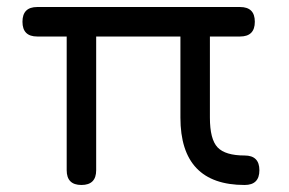

<svg xmlns="http://www.w3.org/2000/svg" viewBox="-20 -527 822 547"><path d="M86 -507H664Q706 -507 706 -465Q706 -423 664 -423H578V-192Q578 -130 600 -107Q622 -84 677 -84Q719 -84 719 -42Q719 0 677 0Q494 0 494 -192V-423H254V-42Q254 0 212 0Q170 0 170 -42V-423H86Q44 -423 44 -465Q44 -507 86 -507Z"/></svg>

Font: Jura
Style: Bold
Weight: 700
Designer: Daniel Johnson, Alexei Vanyashin
Foundry: Daniel Johnson
Version: Version 5.103